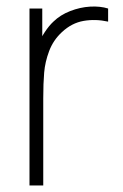

<svg xmlns="http://www.w3.org/2000/svg" viewBox="-20 -566 375 586"><path d="M70 -540H109V-411L96 -428Q104 -449 116.8 -468.2Q129.5 -487.5 143 -500Q164 -520.5 194.2 -532.2Q224.5 -544 255.2 -545.8Q286 -547.5 310 -540V-500Q271.5 -508.5 235.2 -502.2Q199 -496 169 -468Q142.5 -443.5 130 -410.2Q117.5 -377 114.8 -344.5Q112 -312 112 -266V0H70Z"/></svg>

Font: Tap Sans
Style: Regular
Weight: 400
Designer: Tap Payments
Foundry: Tap Payments
Version: Version 1.001;Glyphs 3.1.2 (3151)